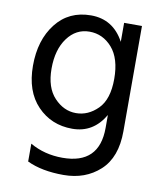

<svg xmlns="http://www.w3.org/2000/svg" viewBox="-80 -579 710 837"><g transform="rotate(10 274.5 -161.0)"><path d="M261.5 -443Q202 -443 164 -391.5Q126 -340 126 -256Q126 -172 168 -127.5Q210 -83 264 -83Q318 -83 360.5 -125.5Q403 -168 403 -258.5Q403 -349 362 -396Q321 -443 261.5 -443ZM482 -41Q482 75 418 133.5Q354 192 257.5 192Q161 192 96 161V82Q160 119 240 119Q403 119 403 -42V-99Q353 -13 260 -13Q167 -13 105.5 -77Q44 -141 44 -254.5Q44 -368 101 -441Q158 -514 256 -514Q354 -514 403 -423V-507H482Z"/></g></svg>

Font: Hind Mysuru
Style: Regular
Weight: 400
Designer: Manushi Parikh, Hitesh Malaviya
Foundry: Indian Type Foundry
Version: Version 0.703;PS 1.0;hotconv 1.0.86;makeotf.lib2.5.63406